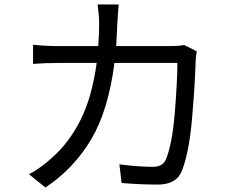

<svg xmlns="http://www.w3.org/2000/svg" viewBox="-20 -807 1040 854"><path d="M855 -579Q850 -550 850 -530Q848 -446 835 -288.5Q822 -131 789 -47Q765 14 682 14Q606 14 521 7L511 -76Q597 -65 660 -65Q704 -65 718 -98Q746 -165 757.5 -306Q769 -447 769 -527H489Q462 -315 384.5 -185.5Q307 -56 182 27L109 -32Q162 -60 212 -106Q287 -172 338 -273Q389 -374 410 -527H242Q184 -527 127 -523V-608Q184 -602 241 -602H417Q421 -650 421 -704Q421 -737 414 -787H508Q504 -747 502 -705Q500 -651 497 -602H735Q776 -602 799 -607Z"/></svg>

Font: Gothic Nguyen
Style: Regular
Weight: 400
Designer: MORI Takayuki
Version: Version 1.220;July 21, 2023;FontCreator 14.0.0.2814 64-bit